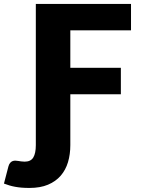

<svg xmlns="http://www.w3.org/2000/svg" viewBox="-106 -748 693 946"><path d="M240.5 -598.5V-414H489.5V-283.5H240.5V-33Q240.5 12.5 229 51Q217.5 89.5 193 117.8Q168.5 146 130.5 162Q92.5 178 39.5 178Q17 178 -0.2 176.5Q-17.5 175 -32.2 172.2Q-47 169.5 -60 165.5Q-73 161.5 -86.5 156.5L-64.5 72Q-61.5 61 -56.2 54.8Q-51 48.5 -44.5 46Q-38 43.5 -30.8 43.5Q-23.5 43.5 -16 45Q-10.5 46 -2 47.2Q6.5 48.5 15.5 48.5Q45.5 48.5 58 28Q70.5 7.5 70.5 -33V-728.5H539.5V-598.5Z"/></svg>

Font: Lato 2
Style: Regular
Weight: 900
Designer: Lukasz Dziedzic with Adam Twardoch and Botio Nikoltchev
Foundry: tyPoland Lukasz Dziedzic
Version: Version 2.015; 2015-08-06; http://www.latofonts.com/